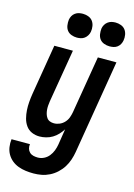

<svg xmlns="http://www.w3.org/2000/svg" viewBox="-159 -813 775 1108"><g transform="rotate(15 228.5 -259.0)"><path d="M156 223Q132 223 109 220Q86 217 64.5 209Q43 201 26 187Q9 173 -2 154Q-13 135 -16.5 112Q-20 89 -17 65H93Q91 79 94.5 91.5Q98 104 107.5 113Q117 122 130 125Q143 128 156 128Q175 128 192.5 119.5Q210 111 222.5 95.5Q235 80 242 61.5Q249 43 252 25L267 -70Q256 -53 242 -38Q228 -23 210.5 -12.5Q193 -2 173 3Q153 8 134 8Q109 8 87.5 -1.5Q66 -11 52.5 -30Q39 -49 33 -72.5Q27 -96 25.5 -120Q24 -144 26 -169Q28 -194 32 -219L82 -520H193L140 -204Q138 -191 137 -178Q136 -165 137 -152.5Q138 -140 141.5 -128Q145 -116 152 -106Q159 -96 170.5 -91.5Q182 -87 195 -87Q212 -87 228.5 -94Q245 -101 257.5 -114.5Q270 -128 276 -144.5Q282 -161 285 -178L342 -520H453L360 40Q356 64 348 88Q340 112 326.5 133.5Q313 155 293.5 173Q274 191 251 202.5Q228 214 204 218.5Q180 223 156 223ZM390 -599Q373 -599 357 -605Q341 -611 331.5 -623.5Q322 -636 319.5 -653Q317 -670 319 -687Q321 -699 327.5 -710Q334 -721 344.5 -728.5Q355 -736 366.5 -738.5Q378 -741 389 -741Q406 -741 422 -735Q438 -729 447.5 -716.5Q457 -704 460 -687Q463 -670 460 -653Q458 -641 452 -630Q446 -619 436 -611.5Q426 -604 414 -601.5Q402 -599 390 -599ZM195 -599Q178 -599 162 -605Q146 -611 136.5 -623.5Q127 -636 124.5 -653Q122 -670 124 -687Q126 -699 132 -710Q138 -721 148.5 -728.5Q159 -736 170.5 -738.5Q182 -741 194 -741Q211 -741 227 -735Q243 -729 252.5 -716.5Q262 -704 265 -687Q268 -670 265 -653Q263 -641 256.5 -630Q250 -619 240 -611.5Q230 -604 218 -601.5Q206 -599 195 -599Z"/></g></svg>

Font: Iosevka QP
Style: Bold Italic
Weight: 700
Italic angle: -9°
Designer: Belleve Invis
Foundry: Belleve Invis
Version: Version 20.0.0; ttfautohint (v1.8.4)